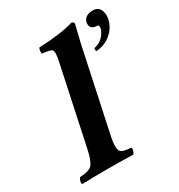

<svg xmlns="http://www.w3.org/2000/svg" viewBox="-167 -811 865 926"><g transform="rotate(-30 265.5 -348.0)"><path d="M484.4 -698.2Q522 -698.2 529.3 -658.2Q532.2 -642.1 528.8 -625Q518.6 -576.2 476.1 -544.9Q443.4 -521.5 400.4 -519L399.9 -536.1Q446.8 -545.9 468.8 -588.9Q473.1 -597.7 474.6 -605Q477.1 -621.6 467.3 -623Q422.4 -624 430.2 -664.1Q439 -697.3 484.4 -698.2ZM127 -127 220.2 -564.9Q231.4 -616.7 221.7 -627.4Q212.4 -636.2 168 -640.1Q164.1 -654.3 171.9 -671.9Q296.9 -677.2 365.2 -698.2Q379.4 -696.3 378.4 -685.1Q377.9 -683.1 354 -583L256.8 -127Q242.7 -59.6 261.2 -43.9Q274.4 -34.2 314 -32.2Q320.8 -23.9 311 -4.4Q308.6 0 306.6 2Q220.7 0 165 0Q106.4 0 22.5 2Q15.6 -6.3 25.4 -25.4Q27.8 -29.8 29.8 -32.2Q82 -34.7 98.6 -53.2Q115.2 -73.2 127 -127Z"/></g></svg>

Font: Linux Libertine Slanted O
Style: Bold Slanted
Weight: 700
Designer: Philipp H. Poll
Foundry: Philipp H. Poll
Version: Version 5.0.0